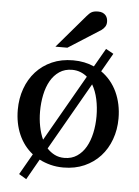

<svg xmlns="http://www.w3.org/2000/svg" viewBox="-56 -777 656 903"><g transform="rotate(5 272.0 -325.5)"><path d="M405.8 -241.2Q405.8 -283.2 397.5 -321.5Q389.2 -359.9 372.1 -389.2L189.9 -70.8Q205.6 -53.7 225.8 -43.5Q246.1 -33.2 272 -33.2Q306.2 -33.2 331.5 -50.3Q356.9 -67.4 373.3 -96.2Q389.6 -125 397.7 -162.6Q405.8 -200.2 405.8 -241.2ZM344.2 -422.9Q330.1 -435.1 312 -442.1Q293.9 -449.2 272.9 -449.2Q238.3 -449.2 212.9 -432.1Q187.5 -415 171.1 -386.2Q154.8 -357.4 147 -319.8Q139.2 -282.2 139.2 -241.2Q139.2 -204.6 145.8 -171.1Q152.3 -137.7 165 -109.9ZM509.8 -240.2Q509.8 -187 492.9 -140.9Q476.1 -94.7 445.1 -60.8Q414.1 -26.9 369.9 -7.3Q325.7 12.2 271 12.2Q238.8 12.2 210.4 4.9Q182.1 -2.4 157.2 -15.1L102.1 82L66.9 61L123 -37.1Q80.1 -70.8 57.1 -123.3Q34.2 -175.8 34.2 -240.2Q34.2 -293.5 50.8 -339.8Q67.4 -386.2 98.6 -420.7Q129.9 -455.1 174.1 -474.6Q218.3 -494.1 273.9 -494.1Q301.8 -494.1 326.4 -489Q351.1 -483.9 373 -474.1L422.9 -561L459 -541L409.2 -454.1Q433.6 -437 452.4 -414.3Q471.2 -391.6 483.9 -364.3Q496.6 -336.9 503.2 -305.7Q509.8 -274.4 509.8 -240.2ZM416.5 -688Q416.5 -674.3 409.9 -664.6Q403.3 -654.8 393.6 -647.9L241.2 -550.8H184.6L317.4 -706.1Q323.2 -712.4 328.1 -717.5Q333 -722.7 338.9 -726.1Q344.7 -729.5 352.3 -731.2Q359.9 -732.9 370.6 -732.9Q383.8 -732.9 392.6 -728.8Q401.4 -724.6 406.7 -718.3Q412.1 -711.9 414.3 -703.9Q416.5 -695.8 416.5 -688Z"/></g></svg>

Font: Charis SIL Viet
Style: Regular
Weight: 400
Foundry: SIL International
Version: Version 5.000